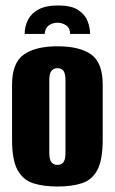

<svg xmlns="http://www.w3.org/2000/svg" viewBox="-20 -673 419 701"><path d="M191 -653Q242 -653 267 -635.5Q292 -618 300.5 -594Q309 -570 309 -549H236Q236 -570 222 -580Q208 -590 190 -590Q172 -590 158.5 -580.5Q145 -571 143 -549H70Q70 -577 82.5 -601Q95 -625 121.5 -639Q148 -653 191 -653ZM190 8Q138 8 101 -4Q64 -16 44 -52.5Q24 -89 24 -163V-364Q24 -443 66.5 -473.5Q109 -504 190 -504Q271 -504 313 -474Q355 -444 355 -364V-164Q355 -89 335.5 -52.5Q316 -16 279 -4Q242 8 190 8ZM190 -71Q204 -71 211.5 -80.5Q219 -90 219 -115V-381Q219 -404 212 -414Q205 -424 190 -424Q176 -424 168 -414.5Q160 -405 160 -381V-115Q160 -90 168 -80.5Q176 -71 190 -71Z"/></svg>

Font: Alumni Sans ExtraBold
Style: Regular
Weight: 800
Designer: Robert E. Leuschke
Foundry: Robert E. Leuschke
Version: Version 1.018